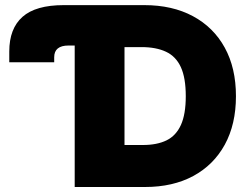

<svg xmlns="http://www.w3.org/2000/svg" viewBox="-20 -748 993 768"><path d="M17.1 -499V-542Q17.1 -633.8 70.1 -680.7Q123 -727.5 234.9 -727.5H278.8V-565.9H253.9Q225.6 -565.9 211.2 -554.2Q196.8 -542.5 196.8 -519V-499ZM560.1 0H360.8V-168H551.8Q607.9 -168 646 -186.5Q684.1 -205.1 703.6 -248Q723.1 -291 723.1 -363.3Q723.1 -436.5 703.4 -479.5Q683.6 -522.5 644 -541Q604.5 -559.6 545.9 -559.6H357.9V-727.5H557.1Q669.4 -727.5 751.7 -683.3Q834 -639.2 878.9 -557.6Q923.8 -476.1 923.8 -363.3Q923.8 -251 879.2 -169.4Q834.5 -87.9 752.9 -43.9Q671.4 0 560.1 0ZM478 -727.5V0H278.8V-727.5Z"/></svg>

Font: Inter 20pt Black
Style: Regular
Weight: 900
Version: Version 4.001;git-66647c0bb